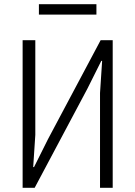

<svg xmlns="http://www.w3.org/2000/svg" viewBox="-20 -888 640 908"><path d="M87 -698H147V-250L137 -98H141L207 -230L456 -698H513V0H453V-448L463 -600H459L393 -468L144 0H87ZM164 -868H436V-819H164Z"/></svg>

Font: IBM Plex Mono Light
Style: Regular
Weight: 300
Monospace: yes
Designer: Mike Abbink, Paul van der Laan, Pieter van Rosmalen
Foundry: Bold Monday
Version: Version 2.3